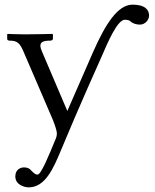

<svg xmlns="http://www.w3.org/2000/svg" viewBox="-20 -577 666 827"><path d="M418 -334C446 -399 486 -492 518 -492C526 -492 538 -490 542 -485C552 -475 569 -471 583 -471C604 -471 622 -490 622 -510C622 -534 606 -557 551 -557C487 -557 434 -473 381 -353C381 -353 283 -129 270 -99L160 -357C156 -366 154 -374 154 -380C154 -396 167 -402 197 -402C202 -402 208 -405 208 -410V-428L206 -431C206 -431 134 -429 87 -429C57 -429 13 -431 13 -431L11 -429V-409C11 -405 15 -402 21 -402C55 -402 66 -391 82 -353L208 -60C216 -40 225 -13 225 -3C225 6 223 16 217 28C192 89 157 175 142 175C132 175 125 168 115 158C109 150 99 144 84 144C68 144 46 153 46 183C46 219 85 230 104 230C175 230 211 146 241 74C321 -119 418 -334 418 -334Z"/></svg>

Font: Libertinus Math
Style: Regular
Weight: 400
Designer: Philipp H. Poll, Khaled Hosny
Foundry: Caleb Maclennan
Version: Version 7.050;RELEASE